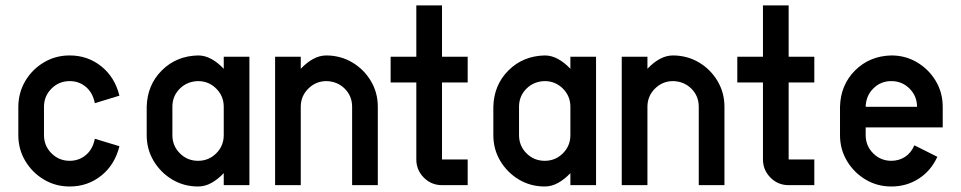

<svg xmlns="http://www.w3.org/2000/svg" viewBox="-20 -676 3509 701"><path d="M326.2 -169.4 416 -142.1Q399.4 -74.7 349.9 -34.9Q300.3 4.9 234.4 4.9Q182.6 4.9 140.1 -20.5Q97.7 -45.9 72.3 -88.4Q46.9 -130.9 46.9 -182.6V-286.1Q47.4 -338.4 72.5 -380.6Q97.7 -422.9 140.1 -448.2Q182.6 -473.6 234.4 -473.6Q300.3 -473.6 349.9 -433.8Q399.4 -394 416 -326.7L326.2 -299.3Q318.8 -337.4 293.7 -358.6Q268.6 -379.9 234.4 -379.9Q195.3 -379.9 168 -352.5Q140.6 -325.2 140.6 -286.1V-182.6Q140.6 -143.6 168 -116.2Q195.3 -88.9 234.4 -88.9Q268.6 -88.9 293.7 -110.1Q318.8 -131.3 326.2 -169.4Z M796.9 -286.1Q796.9 -325.2 769.5 -352.5Q742.2 -379.9 703.1 -379.9Q663.1 -378.9 636.2 -352.1Q609.4 -325.2 609.4 -286.1V-182.6Q609.4 -143.6 636.7 -116.2Q664.1 -88.9 703.1 -88.9Q742.2 -88.9 769.5 -116.2Q796.9 -143.6 796.9 -182.6ZM796.9 -468.8H890.6V0H796.9V-43.9Q775.9 -21.5 752.2 -8.3Q728.5 4.9 703.1 4.9Q651.4 4.9 608.9 -20.5Q566.4 -45.9 541 -88.4Q515.6 -130.9 515.6 -182.6V-286.1Q517.6 -365.7 570.6 -418.7Q623.5 -471.7 703.1 -473.6Q728.5 -473.6 752.2 -460.4Q775.9 -447.3 796.9 -424.8Z M1171.9 -473.6Q1224.1 -473.1 1266.4 -448Q1308.6 -422.9 1334 -380.4Q1359.4 -337.9 1359.4 -286.1V0H1265.6V-286.1Q1265.6 -325.2 1238.8 -352.1Q1211.9 -378.9 1171.9 -379.9Q1133.3 -379.9 1105.7 -352.5Q1078.1 -325.2 1078.1 -286.1V0H984.4V-468.8H1078.1V-424.8Q1099.1 -447.3 1122.8 -460.4Q1146.5 -473.6 1171.9 -473.6Z M1593.8 -93.8H1687.5V0H1593.8Q1554.7 0 1527.3 -27.6Q1500 -55.2 1500 -93.8V-375H1406.2V-468.8H1500V-656.2H1593.8V-468.8H1687.5V-375H1593.8Z M2062.5 -286.1Q2062.5 -325.2 2035.2 -352.5Q2007.8 -379.9 1968.8 -379.9Q1928.7 -378.9 1901.9 -352.1Q1875 -325.2 1875 -286.1V-182.6Q1875 -143.6 1902.3 -116.2Q1929.7 -88.9 1968.8 -88.9Q2007.8 -88.9 2035.2 -116.2Q2062.5 -143.6 2062.5 -182.6ZM2062.5 -468.8H2156.2V0H2062.5V-43.9Q2041.5 -21.5 2017.8 -8.3Q1994.1 4.9 1968.8 4.9Q1917 4.9 1874.5 -20.5Q1832 -45.9 1806.6 -88.4Q1781.2 -130.9 1781.2 -182.6V-286.1Q1783.2 -365.7 1836.2 -418.7Q1889.2 -471.7 1968.8 -473.6Q1994.1 -473.6 2017.8 -460.4Q2041.5 -447.3 2062.5 -424.8Z M2437.5 -473.6Q2489.7 -473.1 2532 -448Q2574.2 -422.9 2599.6 -380.4Q2625 -337.9 2625 -286.1V0H2531.2V-286.1Q2531.2 -325.2 2504.4 -352.1Q2477.5 -378.9 2437.5 -379.9Q2398.9 -379.9 2371.3 -352.5Q2343.8 -325.2 2343.8 -286.1V0H2250V-468.8H2343.8V-424.8Q2364.7 -447.3 2388.4 -460.4Q2412.1 -473.6 2437.5 -473.6Z M2859.4 -93.8H2953.1V0H2859.4Q2820.3 0 2793 -27.6Q2765.6 -55.2 2765.6 -93.8V-375H2671.9V-468.8H2765.6V-656.2H2859.4V-468.8H2953.1V-375H2859.4Z M3234.4 -379.9Q3195.3 -379.9 3168.5 -353Q3141.6 -326.2 3140.6 -286.1H3328.1Q3328.1 -325.2 3300.8 -352.5Q3273.4 -379.9 3234.4 -379.9ZM3421.9 -210.9H3140.6V-182.6Q3140.6 -143.6 3168 -116.2Q3195.3 -88.9 3234.4 -88.9Q3261.7 -88.9 3283.9 -103Q3306.2 -117.2 3318.4 -145.5L3402.3 -103.5Q3378.4 -51.8 3334 -23.4Q3289.6 4.9 3234.4 4.9Q3182.6 4.9 3140.1 -20.5Q3097.7 -45.9 3072.3 -88.4Q3046.9 -130.9 3046.9 -182.6V-286.1Q3048.8 -365.7 3101.8 -418.7Q3154.8 -471.7 3234.4 -473.6Q3286.1 -473.6 3328.6 -448.2Q3371.1 -422.9 3396.5 -380.4Q3421.9 -337.9 3421.9 -286.1Z"/></svg>

Font: Lambda
Style: Regular
Weight: 400
Designer: GGBotNet
Version: 0.22